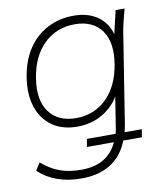

<svg xmlns="http://www.w3.org/2000/svg" viewBox="-82 -577 751 868"><g transform="rotate(-10 293.5 -142.5)"><path d="M223 223Q162 223 112.5 205.5Q63 188 26 153L48 119Q77 143 104 157Q131 171 161.5 177.5Q192 184 230 184Q355 184 398 79L405 87H271L277 51H416L407 57Q409 48 411.5 39Q414 30 415 20L442 -151H454Q428 -85 372 -48Q316 -11 245 -11Q176 -11 129.5 -44Q83 -77 64 -135.5Q45 -194 57 -270Q69 -346 104.5 -399Q140 -452 194 -480Q248 -508 314 -508Q386 -508 432 -471Q478 -434 486 -367L478 -380L506 -500H547Q540 -472 533 -445Q526 -418 522 -392L458 13Q456 25 453.5 36.5Q451 48 448 59L442 51H529L523 87H431L440 80Q415 151 360 187Q305 223 223 223ZM246 -50Q329 -50 386 -105.5Q443 -161 459 -260Q475 -359 435 -414Q395 -469 312 -469Q229 -469 171.5 -414Q114 -359 98 -260Q82 -161 122.5 -105.5Q163 -50 246 -50Z"/></g></svg>

Font: Mulish ExtraLight ExtraLight
Style: Italic
Weight: 250
Italic angle: -9°
Version: Version 3.603